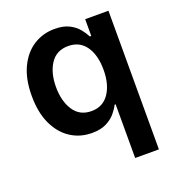

<svg xmlns="http://www.w3.org/2000/svg" viewBox="-136 -662 896 976"><g transform="rotate(-20 311.5 -174.5)"><path d="M557.1 204.1H428.7V-86.4H423.3Q413.6 -66.4 394.8 -43.9Q376 -21.5 345.2 -5.9Q314.5 9.8 267.6 9.8Q203.1 9.8 152.3 -23.2Q101.6 -56.2 72 -119.1Q42.5 -182.1 42.5 -272Q42.5 -362.8 72.5 -425.5Q102.5 -488.3 153.3 -520.5Q204.1 -552.7 267.1 -552.7Q315.4 -552.7 346.4 -536.6Q377.4 -520.5 395.5 -497.8Q413.6 -475.1 423.3 -455.6H431.2V-545.9H557.1ZM302.7 -95.7Q364.3 -95.7 397.7 -144.5Q431.2 -193.4 431.2 -272.5Q431.2 -352.1 397.9 -399.7Q364.7 -447.3 302.7 -447.3Q238.8 -447.3 206.3 -397.9Q173.8 -348.6 173.8 -272.5Q173.8 -195.8 206.5 -145.8Q239.3 -95.7 302.7 -95.7Z"/></g></svg>

Font: Inter Semi Bold
Style: Regular
Weight: 600
Designer: Rasmus Andersson
Foundry: rsms
Version: Version 4.000;git-e0f93cc